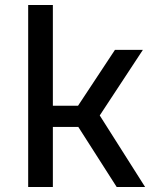

<svg xmlns="http://www.w3.org/2000/svg" viewBox="-20 -750 640 770"><path d="M93 0V-730H192V-326H293L441 -550H553L380 -287L562 0H448L294 -241H192V0Z"/></svg>

Font: JetBrains Mono NL Medium
Style: Regular
Weight: 500
Monospace: yes
Designer: Philipp Nurullin, Konstantin Bulenkov
Foundry: JetBrains
Version: Version 2.305; ttfautohint (v1.8.4.7-5d5b)